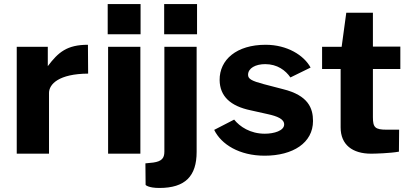

<svg xmlns="http://www.w3.org/2000/svg" viewBox="-20 -762 2042 952"><path d="M63 0H223V-301C223 -345 272 -396 417 -397L416 -540C312 -540 269 -503 217 -434V-530H63Z M677 -742H514V-592H677ZM676 -530H516V0H676Z M957 -742H794V-592H957ZM955 -9V-530H795V-10C795 22 782 38 740 44L701 48L702 155C702 155 715 170 770 170C899 170 955 111 955 -9Z M1292 10C1433 10 1532 -54 1532 -162C1532 -225 1509 -289 1383 -320L1287 -345C1227 -361 1210 -371 1210 -391C1210 -424 1247 -444 1295 -444C1355 -444 1396 -413 1420 -378L1520 -427C1487 -488 1404 -540 1297 -540C1153 -540 1068 -466 1069 -365C1070 -285 1122 -236 1223 -215L1308 -196C1354 -186 1389 -172 1389 -145C1389 -114 1339 -99 1293 -99C1221 -99 1169 -134 1141 -169L1042 -118C1077 -46 1167 10 1292 10Z M1965 -420V-531H1829V-699H1697L1674 -530H1577V-420H1669V-130C1669 -44 1728 0 1820 0C1839 0 1914 -2 1958 -10L1959 -119H1897C1840 -119 1829 -130 1829 -181V-420Z"/></svg>

Font: 18Franklin
Style: Bold
Weight: 700
Designer: Pablo Impallari, Rodrigo Fuenzalida (Modified by Dan O. Williams)
Version: Version 0.025;PS 000.025;hotconv 1.0.88;makeotf.lib2.5.64775